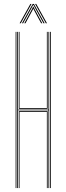

<svg xmlns="http://www.w3.org/2000/svg" viewBox="-20 -963 340 983"><path d="M68 0V-800H72V-402H228V-800H232V0H228V-398H72V0ZM76 0V-394H224V0H220V-390H80V0ZM60 0V-800H64V0ZM236 0V-800H240V0ZM76 -406V-800H80V-410H220V-800H224V-406ZM80.5 -844 135.5 -943H141.5L86.5 -844ZM92.5 -844 147.5 -943H153.5L208.5 -844H202.5L155.5 -929.2L151.5 -937.5H149.5L145.5 -929.2L98.5 -844ZM104.5 -844 144.5 -917.8 149.5 -928.8H151.5L156.5 -917.8L196.5 -844H190.5L153 -913.2L151.5 -918H149.5L148 -913.2L110.5 -844ZM214.5 -844 159.5 -943H165.5L220.5 -844Z"/></svg>

Font: Big Shoulders Inline Display SC Thin
Style: Regular
Weight: 100
Designer: Patric King
Foundry: XO Type Co
Version: Version 2.002